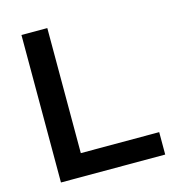

<svg xmlns="http://www.w3.org/2000/svg" viewBox="-108 -824 849 918"><g transform="rotate(-15 316.5 -365.0)"><path d="M81 0V-730H209V-111H597V0Z"/></g></svg>

Font: M PLUS 1 SemiBold
Style: Regular
Weight: 600
Designer: Coji Morishita
Foundry: UNDERFOREST DESIGN
Version: Version 1.001